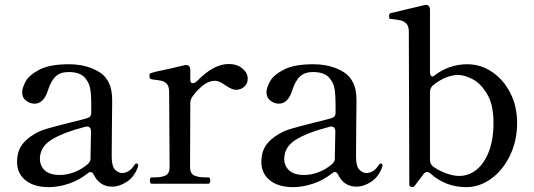

<svg xmlns="http://www.w3.org/2000/svg" viewBox="-20 -755 2193 789"><path d="M548 -76 547 -70Q533 -29 502 -8.5Q471 12 441 12Q390 12 366 -36Q360 -48 353 -48Q346 -48 341 -43Q306 -15 263.5 -0.5Q221 14 180 14Q120 14 85 -14Q50 -42 50 -90Q50 -128 67.5 -155.5Q85 -183 123 -205Q145 -218 174.5 -226.5Q204 -235 263 -250Q320 -264 337 -269Q355 -274 355 -292V-317Q355 -368 350.5 -391.5Q346 -415 331 -433Q311 -459 262 -459Q229 -459 209.5 -441.5Q190 -424 177 -384Q160 -329 122 -329Q103 -329 87 -341.5Q71 -354 71 -375Q71 -394 85.5 -420.5Q100 -447 142.5 -469Q185 -491 264 -491Q314 -491 354.5 -475.5Q395 -460 414 -436Q430 -415 435.5 -392.5Q441 -370 441 -337Q441 -282 440 -245L439 -113Q439 -71 453 -57.5Q467 -44 482 -44Q495 -44 508.5 -52Q522 -60 533 -78Q536 -83 540 -83Q548 -83 548 -76ZM342 -82Q352 -92 352 -102V-111L354 -215Q354 -227 347.5 -232Q341 -237 330 -234Q235 -209 189.5 -179.5Q144 -150 144 -102Q144 -74 164 -55Q184 -36 226 -36Q255 -36 285.5 -47.5Q316 -59 342 -82Z M998 -431Q998 -412 984 -399Q970 -386 950 -386Q933 -386 907 -404Q894 -413 884 -418Q874 -423 862 -423Q819 -423 770 -357Q762 -345 762 -331L761 -69Q761 -42 778 -34Q795 -26 824 -26H836Q844 -26 844 -13Q844 0 836 0H603Q596 0 596 -13Q596 -26 603 -26H615Q644 -26 660.5 -34Q677 -42 677 -69L675 -378Q675 -399 666 -409.5Q657 -420 643.5 -423Q630 -426 603 -429Q594 -430 594 -445Q594 -452 599 -454Q610 -459 683 -474Q751 -490 739 -487L745 -488Q753 -488 757.5 -482.5Q762 -477 762 -468V-428Q762 -413 772 -413Q781 -413 793 -425Q823 -456 855.5 -474Q888 -492 920 -492Q953 -492 975.5 -474Q998 -456 998 -431Z M1552 -76 1551 -70Q1537 -29 1506 -8.5Q1475 12 1445 12Q1394 12 1370 -36Q1364 -48 1357 -48Q1350 -48 1345 -43Q1310 -15 1267.5 -0.5Q1225 14 1184 14Q1124 14 1089 -14Q1054 -42 1054 -90Q1054 -128 1071.5 -155.5Q1089 -183 1127 -205Q1149 -218 1178.5 -226.5Q1208 -235 1267 -250Q1324 -264 1341 -269Q1359 -274 1359 -292V-317Q1359 -368 1354.5 -391.5Q1350 -415 1335 -433Q1315 -459 1266 -459Q1233 -459 1213.5 -441.5Q1194 -424 1181 -384Q1164 -329 1126 -329Q1107 -329 1091 -341.5Q1075 -354 1075 -375Q1075 -394 1089.5 -420.5Q1104 -447 1146.5 -469Q1189 -491 1268 -491Q1318 -491 1358.5 -475.5Q1399 -460 1418 -436Q1434 -415 1439.5 -392.5Q1445 -370 1445 -337Q1445 -282 1444 -245L1443 -113Q1443 -71 1457 -57.5Q1471 -44 1486 -44Q1499 -44 1512.5 -52Q1526 -60 1537 -78Q1540 -83 1544 -83Q1552 -83 1552 -76ZM1346 -82Q1356 -92 1356 -102V-111L1358 -215Q1358 -227 1351.5 -232Q1345 -237 1334 -234Q1239 -209 1193.5 -179.5Q1148 -150 1148 -102Q1148 -74 1168 -55Q1188 -36 1230 -36Q1259 -36 1289.5 -47.5Q1320 -59 1346 -82Z M2105 -250Q2105 -177 2076 -116.5Q2047 -56 1999 -21Q1951 14 1896 14Q1811 14 1749 -42Q1742 -48 1735 -48Q1726 -48 1720 -39L1683 10Q1680 14 1677 14L1671 13Q1667 12 1664.5 10Q1662 8 1662 5L1660 -625Q1660 -646 1651 -656.5Q1642 -667 1629 -670.5Q1616 -674 1588 -677Q1582 -677 1580.5 -679Q1579 -681 1579 -687V-692Q1579 -699 1585 -701L1724 -734L1730 -735Q1738 -735 1742.5 -729.5Q1747 -724 1747 -715V-461Q1747 -448 1751.5 -443Q1756 -438 1763 -443Q1824 -491 1901 -491Q1955 -491 2002 -459.5Q2049 -428 2077 -373Q2105 -318 2105 -250ZM2008 -250Q2008 -325 1981.5 -369Q1955 -413 1921.5 -430Q1888 -447 1863 -447Q1837 -447 1809 -435Q1781 -423 1758 -403Q1747 -392 1747 -377V-97Q1747 -80 1762 -69Q1787 -52 1815.5 -42Q1844 -32 1867 -32Q1906 -32 1938 -57.5Q1970 -83 1989 -132.5Q2008 -182 2008 -250Z"/></svg>

Font: Shippori Mincho B1 Medium
Style: Regular
Weight: 500
Designer: FONTDASU
Foundry: FONTDASU / Google Inc. / but / Adobe
Version: Version 3.110; ttfautohint (v1.8.3)